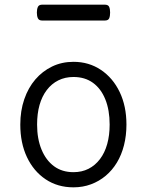

<svg xmlns="http://www.w3.org/2000/svg" viewBox="-20 -784 629 823"><path d="M295 19Q227 19 175.5 -15.5Q124 -50 95.5 -110.5Q67 -171 67 -250Q67 -309 84 -358.5Q101 -408 131.5 -443.5Q162 -479 203.5 -499Q245 -519 295 -519Q361 -519 412.5 -484.5Q464 -450 493 -389.5Q522 -329 522 -250Q522 -203 511.5 -161.5Q501 -120 481 -87Q461 -54 433 -30.5Q405 -7 370 6Q335 19 295 19ZM295 -46Q331 -46 359.5 -60.5Q388 -75 408.5 -102Q429 -129 439.5 -166.5Q450 -204 450 -250Q450 -312 431.5 -358Q413 -404 378.5 -429Q344 -454 295 -454Q259 -454 230 -439.5Q201 -425 180.5 -398Q160 -371 149.5 -334Q139 -297 139 -250Q139 -189 158 -143Q177 -97 211.5 -71.5Q246 -46 295 -46ZM161 -696Q147 -696 142.5 -705.5Q138 -715 138 -730Q138 -745 142.5 -754.5Q147 -764 161 -764H429Q444 -764 448 -754.5Q452 -745 452 -730Q452 -715 448 -705.5Q444 -696 429 -696Z"/></svg>

Font: Playwrite BR Light
Style: Regular
Weight: 300
Version: Version 1.003